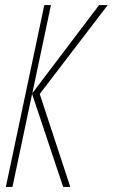

<svg xmlns="http://www.w3.org/2000/svg" viewBox="-20 -734 443 754"><path d="M3 0 154 -714H180L107 -368L369 -714H403L136 -365L256 0H228L106 -365L29 0Z"/></svg>

Font: Noto Sans Display Condensed Thin
Style: Italic
Weight: 250
Width: 3
Italic angle: -12°
Designer: Monotype Design Team
Foundry: Monotype Imaging Inc.
Version: Version 1.900